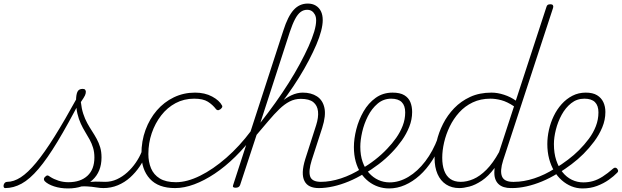

<svg xmlns="http://www.w3.org/2000/svg" viewBox="-164 -1039 3491 1078"><path d="M-135 17Q-141 17 -143 11.5Q-145 6 -143.5 -0.5Q-142 -7 -137 -12.5Q-132 -18 -124 -18Q-87 -18 -47.5 -43.5Q-8 -69 38.5 -125Q85 -181 142 -272Q199 -363 271 -494L290 -481Q217 -340 159 -244Q101 -148 52 -90.5Q3 -33 -42.5 -8Q-88 17 -135 17ZM218 19Q175 19 140 7.5Q105 -4 88 -21Q82 -27 82.5 -34Q83 -41 89 -46Q97 -54 102.5 -54Q108 -54 118 -46Q138 -33 164.5 -24.5Q191 -16 220 -16Q288 -16 327 -52Q366 -88 366 -155Q366 -185 358.5 -209.5Q351 -234 339.5 -255Q328 -276 314.5 -298Q301 -320 289.5 -345Q278 -370 270.5 -401.5Q263 -433 263 -474Q263 -506 270.5 -523Q278 -540 300 -540Q311 -540 314.5 -534.5Q318 -529 318 -524Q318 -514 313 -503Q308 -492 290 -466Q294 -429 303.5 -400Q313 -371 326 -347.5Q339 -324 353 -302.5Q367 -281 379 -259Q391 -237 398.5 -212Q406 -187 406 -155Q406 -75 355 -28Q304 19 218 19ZM418 17Q398 17 375 13Q352 9 323 7.5Q294 6 255 12L280 -5Q322 -16 348 -18Q374 -20 392 -19Q410 -18 429 -18Q438 -18 442 -12.5Q446 -7 444.5 -0.5Q443 6 436.5 11.5Q430 17 418 17Z M415 17Q406 17 402 11.5Q398 6 399.5 -0.5Q401 -7 407.5 -12.5Q414 -18 426 -18Q461 -18 492.5 -32.5Q524 -47 551 -71.5Q578 -96 598.5 -126Q619 -156 631 -186Q635 -195 642.5 -195Q650 -195 656 -189Q662 -183 658 -174Q643 -138 620 -104Q597 -70 566.5 -42.5Q536 -15 498 1Q460 17 415 17Z M819 17Q725 17 677.5 -35Q630 -87 630 -174Q630 -247 653 -309.5Q676 -372 716.5 -419Q757 -466 812 -492.5Q867 -519 931 -519Q986 -519 1027 -497Q1068 -475 1083 -446Q1085 -442 1083.5 -437.5Q1082 -433 1074 -426Q1064 -419 1058 -420.5Q1052 -422 1049 -426Q1030 -451 1003 -468Q976 -485 926 -485Q869 -485 822 -460Q775 -435 741 -391Q707 -347 688 -291.5Q669 -236 669 -174Q669 -130 684 -94Q699 -58 733 -37Q767 -16 824 -16Q833 -16 836.5 -11Q840 -6 839.5 0.5Q839 7 833.5 12Q828 17 819 17Z M819 17Q810 17 805 12Q800 7 800 0.5Q800 -6 806 -11Q812 -16 824 -16Q886 -16 959 -52Q1032 -88 1106.5 -153Q1181 -218 1246 -305Q1253 -315 1259.5 -312Q1266 -309 1268.5 -300.5Q1271 -292 1265 -284Q1214 -215 1157 -159Q1100 -103 1041.5 -64Q983 -25 926.5 -4Q870 17 819 17Z M1626 17Q1597 17 1576.5 7.5Q1556 -2 1545.5 -22.5Q1535 -43 1536 -73.5Q1537 -104 1550 -146L1611 -336Q1625 -380 1621.5 -413.5Q1618 -447 1595 -465.5Q1572 -484 1525 -484Q1491 -484 1462 -469Q1433 -454 1404.5 -426.5Q1376 -399 1343.5 -360.5Q1311 -322 1270 -274L1241 -256Q1287 -325 1326.5 -375Q1366 -425 1402 -456.5Q1438 -488 1471 -503.5Q1504 -519 1536 -519Q1583 -519 1615.5 -498Q1648 -477 1657.5 -433.5Q1667 -390 1645 -321L1586 -139Q1567 -78 1577.5 -48Q1588 -18 1638 -18Q1644 -18 1647 -12.5Q1650 -7 1649 -0.5Q1648 6 1642.5 11.5Q1637 17 1626 17ZM1159 15Q1149 15 1145.5 11.5Q1142 8 1145 0L1427 -868Q1452 -947 1484.5 -983Q1517 -1019 1564 -1019Q1590 -1019 1609 -1007.5Q1628 -996 1638 -975.5Q1648 -955 1648 -926Q1648 -900 1639 -865Q1630 -830 1612.5 -789Q1595 -748 1570.5 -701Q1546 -654 1515 -604Q1484 -554 1447 -502.5Q1410 -451 1368 -399Q1326 -347 1281 -295L1184 0Q1181 8 1174.5 11.5Q1168 15 1159 15ZM1298 -350Q1342 -406 1382 -462Q1422 -518 1457 -573.5Q1492 -629 1520 -681Q1548 -733 1568.5 -778.5Q1589 -824 1600 -861Q1611 -898 1611 -924Q1611 -944 1604 -957Q1597 -970 1586.5 -977Q1576 -984 1560 -984Q1540 -984 1523.5 -971.5Q1507 -959 1492.5 -931.5Q1478 -904 1463 -859Z M1626 17Q1617 17 1614 11.5Q1611 6 1613 -0.5Q1615 -7 1621.5 -12.5Q1628 -18 1637 -18Q1691 -18 1750.5 -37.5Q1810 -57 1866 -93Q1872 -97 1877.5 -94.5Q1883 -92 1886.5 -86.5Q1890 -81 1889 -75Q1888 -69 1881 -65Q1839 -39 1794.5 -20.5Q1750 -2 1707 7.5Q1664 17 1626 17Z M1862 -89Q1903 -112 1941 -141.5Q1979 -171 2010 -204Q2038 -233 2060.5 -265Q2083 -297 2097 -333Q2111 -369 2111 -408Q2111 -446 2091.5 -465.5Q2072 -485 2032 -485Q2023 -485 2019.5 -490Q2016 -495 2017.5 -502Q2019 -509 2025 -514Q2031 -519 2040 -519Q2082 -519 2106 -504.5Q2130 -490 2140 -465.5Q2150 -441 2150 -410Q2150 -368 2134 -327.5Q2118 -287 2092.5 -251Q2067 -215 2037 -184Q2003 -148 1962 -117Q1921 -86 1877 -60Z M2021 19Q1989 19 1959.5 9Q1930 -1 1905 -20.5Q1880 -40 1861.5 -68Q1843 -96 1833 -132.5Q1823 -169 1823 -213Q1823 -260 1836.5 -313Q1850 -366 1877 -413Q1904 -460 1945 -489.5Q1986 -519 2040 -519Q2049 -519 2053 -514Q2057 -509 2055.5 -502Q2054 -495 2048 -490Q2042 -485 2033 -485Q1989 -485 1956 -457Q1923 -429 1901.5 -386.5Q1880 -344 1869.5 -298Q1859 -252 1859 -215Q1859 -167 1872 -130Q1885 -93 1908 -67.5Q1931 -42 1960.5 -28.5Q1990 -15 2024 -15Q2077 -15 2129 -46Q2181 -77 2224 -133.5Q2267 -190 2295 -265Q2298 -273 2305 -274Q2312 -275 2317.5 -269.5Q2323 -264 2319 -253Q2296 -190 2263.5 -139.5Q2231 -89 2192 -54Q2153 -19 2109.5 0Q2066 19 2021 19Z M2415 17Q2372 17 2340.5 -3.5Q2309 -24 2292.5 -62Q2276 -100 2276 -151Q2276 -194 2287.5 -244.5Q2299 -295 2323.5 -343.5Q2348 -392 2386 -431.5Q2424 -471 2476 -495Q2528 -519 2596 -519Q2629 -519 2666 -507Q2703 -495 2732 -474L2904 -1000Q2906 -1008 2911 -1011.5Q2916 -1015 2926 -1015Q2938 -1015 2941 -1008.5Q2944 -1002 2941 -994L2661 -139Q2642 -79 2654.5 -48.5Q2667 -18 2716 -18Q2722 -18 2725.5 -12.5Q2729 -7 2728 -0.5Q2727 6 2721.5 11.5Q2716 17 2705 17Q2683 17 2665 11.5Q2647 6 2634.5 -6Q2622 -18 2616 -36.5Q2610 -55 2612 -82L2613 -96Q2578 -49 2541 -24.5Q2504 0 2471.5 8.5Q2439 17 2415 17ZM2423 -18Q2457 -18 2493.5 -33.5Q2530 -49 2567 -86Q2604 -123 2638 -185L2722 -442Q2683 -468 2650.5 -476.5Q2618 -485 2590 -485Q2534 -485 2490 -464Q2446 -443 2414 -407.5Q2382 -372 2361 -328.5Q2340 -285 2329.5 -239.5Q2319 -194 2319 -153Q2319 -112 2330 -81.5Q2341 -51 2364 -34.5Q2387 -18 2423 -18Z M2711 17Q2702 17 2699 11.5Q2696 6 2698 -0.5Q2700 -7 2706.5 -12.5Q2713 -18 2722 -18Q2776 -18 2835.5 -37.5Q2895 -57 2951 -93Q2957 -97 2962.5 -94.5Q2968 -92 2971.5 -86.5Q2975 -81 2974 -75Q2973 -69 2966 -65Q2924 -39 2879.5 -20.5Q2835 -2 2792 7.5Q2749 17 2711 17Z M2954 -94Q2990 -116 3024.5 -142Q3059 -168 3087 -196Q3117 -226 3142 -259.5Q3167 -293 3181.5 -330.5Q3196 -368 3196 -408Q3196 -446 3176.5 -465.5Q3157 -485 3117 -485Q3075 -485 3043 -459.5Q3011 -434 2989.5 -394.5Q2968 -355 2957 -311Q2946 -267 2946 -230Q2946 -179 2959 -139.5Q2972 -100 2994.5 -72Q3017 -44 3047 -29.5Q3077 -15 3111 -15Q3140 -15 3166 -22.5Q3192 -30 3219.5 -47.5Q3247 -65 3279 -93Q3285 -98 3290.5 -97.5Q3296 -97 3300 -93Q3304 -89 3306 -82.5Q3308 -76 3301 -69Q3283 -50 3254 -29.5Q3225 -9 3188 5Q3151 19 3107 19Q3074 19 3044.5 7Q3015 -5 2990 -27Q2965 -49 2947 -79.5Q2929 -110 2919 -148Q2909 -186 2909 -230Q2909 -269 2918 -309.5Q2927 -350 2945 -387.5Q2963 -425 2989.5 -454.5Q3016 -484 3050 -501.5Q3084 -519 3125 -519Q3164 -519 3188 -504.5Q3212 -490 3223.5 -465.5Q3235 -441 3235 -410Q3235 -366 3217.5 -324Q3200 -282 3172 -244.5Q3144 -207 3112 -175Q3081 -144 3045 -117Q3009 -90 2971 -66Z"/></svg>

Font: Playwrite RO Thin
Style: Regular
Weight: 250
Version: Version 1.002